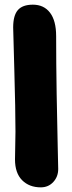

<svg xmlns="http://www.w3.org/2000/svg" viewBox="-20 -786 306 818"><path d="M153.8 12.2Q104.5 12.2 74.2 -18.3Q43.9 -48.8 43.9 -106.9Q43.9 -125.5 44.9 -164.8Q45.9 -204.1 45.9 -225.1Q45.9 -316.4 41 -489Q36.1 -661.6 36.1 -668.9Q36.1 -720.2 56.2 -743.2Q76.2 -766.1 120.1 -766.1Q167 -766.1 193.1 -731.9Q219.2 -697.8 219.2 -631.8Q219.2 -517.1 221.4 -385.5Q223.6 -253.9 225.8 -165.3Q228 -76.7 228 -65.9Q228 -33.2 207 -10.5Q186 12.2 153.8 12.2Z"/></svg>

Font: Shantell Sans Normal
Style: Regular
Weight: 800
Designer: Stephen Nixon, Anya Danilova, Shantell Martin
Foundry: Arrow Type
Version: Version 1.006;[559af2be0]